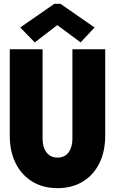

<svg xmlns="http://www.w3.org/2000/svg" viewBox="-20 -978 602 1006"><path d="M281.2 7.8Q205.6 7.8 149.4 -26.4Q93.3 -60.5 62.3 -122.3Q31.2 -184.1 31.2 -267.6V-719.7H203.1V-251Q203.1 -206.5 223.9 -179.4Q244.6 -152.3 281.2 -152.3Q318.8 -152.3 339.1 -179.4Q359.4 -206.5 359.4 -251V-719.7H531.2V-267.6Q531.2 -184.1 500.5 -122.3Q469.7 -60.5 413.6 -26.4Q357.4 7.8 281.2 7.8ZM162.1 -755.9 85.9 -834 264.6 -958H296.9L475.6 -834L402.3 -755.9L281.2 -845.7H279.3Z"/></svg>

Font: Reddit Mono Black
Style: Regular
Weight: 900
Monospace: yes
Designer: Stephen Hutchings
Foundry: Reddit
Version: Version 1.014